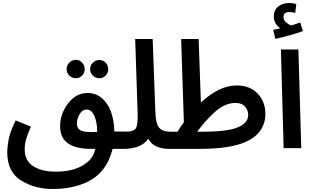

<svg xmlns="http://www.w3.org/2000/svg" viewBox="-20 -983 2077 1274"><path d="M692 98Q714 56 727 5H798Q865 5 865 -55Q865 -78 851 -94Q837 -110 808 -110H739Q735 -231 686.5 -298.5Q638 -366 561 -366Q484 -366 431 -296Q378 -226 379 -142Q380 -66 433 -30.5Q486 5 584 5H613Q609 20 604 33Q583 87 516.5 121.5Q450 156 349 156Q258 156 201 120Q144 84 144 8Q144 -26 153 -58Q162 -90 185 -143L84 -184Q46 -107 37 -55.5Q28 -4 28 26Q28 157 119 214Q210 271 329 271Q454 271 549 229Q644 187 692 98ZM490 -163Q490 -194 508 -225Q526 -256 555 -256Q586 -256 605 -216.5Q624 -177 625 -108Q543 -103 516.5 -117Q490 -131 490 -163ZM483 -464Q508 -464 525 -481.5Q542 -499 542 -524Q542 -549 525 -567.5Q508 -586 483 -586Q458 -586 440 -567.5Q422 -549 422 -524Q422 -499 440 -481.5Q458 -464 483 -464ZM639 -464Q664 -464 681 -481.5Q698 -499 698 -524Q698 -549 681 -567Q664 -585 639 -585Q614 -585 596 -567Q578 -549 578 -524Q578 -499 596 -481.5Q614 -464 639 -464Z M1169 -54Q1169 -77 1155.5 -93Q1142 -109 1112 -109Q1060 -109 1036.5 -135Q1013 -161 1011 -240L993 -724H877L893 -239Q896 -161 883.5 -135Q871 -109 808 -109L798 5Q918 5 964 -63Q983 -26 1020 -10.5Q1057 5 1103 5Q1169 5 1169 -54Z M1595 -35Q1672 -66 1706.5 -115.5Q1741 -165 1741 -226Q1741 -308 1689.5 -362Q1638 -416 1551 -416Q1488 -416 1428 -385Q1368 -354 1313 -303L1298 -724H1182L1200 -172Q1178 -142 1158 -109H1112L1102 5H1292Q1398 5 1470 -5Q1542 -15 1595 -35ZM1542 -300Q1586 -300 1606.5 -275Q1627 -250 1627 -221Q1627 -166 1556.5 -137.5Q1486 -109 1324 -109H1289Q1336 -176 1403.5 -238Q1471 -300 1542 -300Z M1862 0 1844 -655H1960L1979 0ZM1990 -777 1972 -834Q1949 -825 1912 -814Q1895 -820 1878 -834.5Q1861 -849 1861 -871Q1861 -903 1900 -903Q1910 -903 1919.5 -901Q1929 -899 1939 -898L1946 -955Q1927 -963 1898 -963Q1858 -963 1827.5 -941Q1797 -919 1797 -872Q1797 -847 1809.5 -827Q1822 -807 1840 -795Q1831 -793 1819.5 -790.5Q1808 -788 1793 -785L1807 -725Q1852 -735 1903 -749Q1954 -763 1990 -777Z"/></svg>

Font: Noto Sans Arabic UI SemiCondensed Semi
Style: Regular
Weight: 600
Width: 4
Designer: Nadine Chahine - Monotype Design Team
Foundry: Monotype Imaging Inc.
Version: Version 1.900